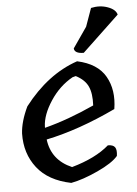

<svg xmlns="http://www.w3.org/2000/svg" viewBox="-55 -838 627 880"><g transform="rotate(-5 258.0 -397.5)"><path d="M312 -553Q405 -533 441 -470Q477 -407 463 -320Q292 -239 142 -208Q154 -112 247 -72Q357 -103 419 -157Q443 -157 451.5 -145Q460 -133 456 -105Q430 -74 360.5 -42Q291 -10 237 0Q133 -21 81.5 -87Q30 -153 32 -245Q35 -300 67 -367Q174 -506 312 -553ZM139 -268V-262Q248 -290 368 -345Q371 -400 356 -432.5Q341 -465 300 -486L285 -482Q224 -448 182.5 -385Q141 -322 139 -268ZM516 -750 346 -589Q304 -589 302 -613L367 -707L397 -791Q438 -800 474 -787Q510 -774 516 -750Z"/></g></svg>

Font: Tillana Medium
Style: Regular
Weight: 500
Designer: Lipi Raval (Devanagari, Latin), Jonny Pinhorn (Latin)
Foundry: Indian Type Foundry
Version: Version 2.003;PS 1.0;hotconv 1.0.79;makeotf.lib2.5.61930; tt